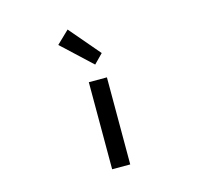

<svg xmlns="http://www.w3.org/2000/svg" viewBox="-123 -1033 1246 1171"><g transform="rotate(-15 500.0 -447.0)"><path d="M443.4 0V-549.8H557.6V0ZM508.8 -643.6 322.3 -817.4 401.4 -893.6 565.4 -701.2Z"/></g></svg>

Font: GenEi Gothic M SemiBold
Style: Regular
Weight: 500
Designer: o_tamon (Modified); [Source Han Sans]
Ryoko NISHIZUKA  (kana & ideographs); Paul D. Hunt (Latin, Greek & Cyrillic); Wenl
Version: Version 1.1a;Original Version 1.004